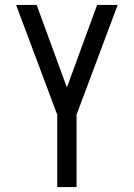

<svg xmlns="http://www.w3.org/2000/svg" viewBox="-20 -540 540 775"><path d="M211 215V-77L45 -520H128L250 -187L372 -520H455L289 -77V215Z"/></svg>

Font: Iosevka Term
Style: Regular
Weight: 400
Monospace: yes
Designer: Belleve Invis
Foundry: Belleve Invis
Version: Version 30.0.1